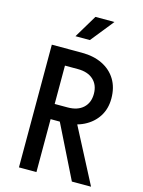

<svg xmlns="http://www.w3.org/2000/svg" viewBox="-149 -1124 898 1209"><g transform="rotate(15 300.0 -520.0)"><path d="M98 0V-800H294Q371 -800 428 -772Q485 -744 516.5 -692.5Q548 -641 548 -569Q548 -502 516 -452Q484 -402 427 -373.5Q370 -345 294 -345H212V0ZM443 0 262 -365H378L568 0ZM212 -444H296Q361 -444 397.5 -477.5Q434 -511 434 -569Q434 -627 397.5 -660.5Q361 -694 296 -694H212ZM228 -890 318 -1040H442L322 -890Z"/></g></svg>

Font: Martian Mono Condensed
Style: Regular
Weight: 400
Width: 3
Designer: Roman Shamin
Foundry: Evil Martians
Version: Version 1.000